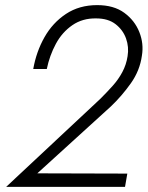

<svg xmlns="http://www.w3.org/2000/svg" viewBox="-20 -731 577 751"><path d="M4 0H469L478 -52L126 -53L414 -315Q457 -356 492 -405.5Q527 -455 535 -513Q543 -560 525 -605.5Q507 -651 466 -681Q425 -711 360 -711Q290 -711 238 -676.5Q186 -642 154 -585.5Q122 -529 110 -461H163Q174 -514 198.5 -559.5Q223 -605 263 -632.5Q303 -660 356 -659Q403 -659 432 -636.5Q461 -614 473 -580.5Q485 -547 479 -511Q474 -478 458.5 -449Q443 -420 420.5 -395Q398 -370 373 -345Z"/></svg>

Font: Jost Light
Style: Italic
Weight: 300
Italic angle: -5°
Version: Version 3.710